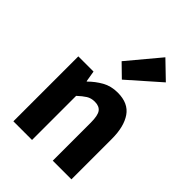

<svg xmlns="http://www.w3.org/2000/svg" viewBox="-265 -1058 1179 1179"><g transform="rotate(45 324.5 -469.0)"><path d="M76 0V-564H208L220 -492H223Q259 -528 303 -553Q347 -578 405 -578Q497 -578 538.5 -517.5Q580 -457 580 -351V0H418V-330Q418 -393 400.5 -416Q383 -439 345 -439Q313 -439 290 -424.5Q267 -410 238 -383V0ZM366 -652 285 -731 458 -938 569 -831Z"/></g></svg>

Font: Noto Sans TC ExtraBold
Style: Regular
Weight: 800
Designer: Ryoko NISHIZUKA  (kana, bopomofo & ideographs); Paul D. Hunt (Latin, Greek & Cyrillic); Sandoll Communications , Soo-you
Foundry: Adobe
Version: Version 2.004-H2;hotconv 1.0.118;makeotfexe 2.5.65603